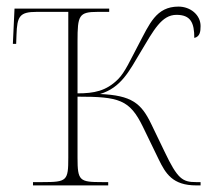

<svg xmlns="http://www.w3.org/2000/svg" viewBox="-20 -562 638 582"><path d="M80 0H308V-10H289C221 -10 215 -14 215 -84V-269C341 -269 373 -260 413 -178L461 -79C482 -36 503 0 575 0H588V-10H574C533 -10 518 -20 479 -102L438 -187C408 -249 379 -273 283 -277C347 -296 372 -347 406 -404C446 -471 470 -517 515 -517C558 -517 569 -493 569 -447C586 -451 588 -466 588 -483C588 -517 557 -542 521 -542C453 -542 433 -489 400 -427C375 -380 359 -343 338 -322C302 -286 265 -279 215 -279V-437C215 -515 219 -526 276 -526H311V-536H24L19 -429H29L30 -457C32 -512 39 -526 91 -526H187V-84C187 -14 183 -10 109 -10H80Z"/></svg>

Font: Noto Serif Display Thin
Style: Regular
Weight: 100
Designer: Monotype Design Team
Foundry: Monotype Imaging Inc.
Version: Version 2.009